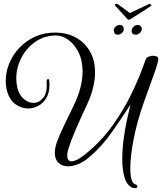

<svg xmlns="http://www.w3.org/2000/svg" viewBox="-20 -848 846 1002"><path d="M762 -827Q767 -827 769 -823.5Q771 -820 766 -816Q761 -812 745 -801.5Q729 -791 710 -779Q691 -767 676.5 -758Q662 -749 661 -748Q658 -746 655.5 -745.5Q653 -745 651 -745Q648 -745 644 -749Q643 -751 633.5 -761Q624 -771 613 -783.5Q602 -796 593 -806Q584 -816 582 -817Q580 -819 580 -822Q580 -827 585.5 -827.5Q591 -828 595 -826L658 -780L756 -826Q758 -827 762 -827ZM684 134Q678 134 675 133Q643 122 630.5 80Q618 38 618 -17Q618 -67 625 -120.5Q632 -174 642.5 -222Q653 -270 661 -302Q614 -230 562.5 -156.5Q511 -83 445 -27Q417 -3 388 8.5Q359 20 335 20Q305 20 285.5 2Q266 -16 266 -51Q266 -74 277 -107Q290 -142 312 -188.5Q334 -235 365 -298Q389 -348 400 -392Q411 -436 411 -473Q411 -534 389 -576.5Q367 -619 334.5 -641.5Q302 -664 268 -663Q208 -661 162 -628Q116 -595 90.5 -544.5Q65 -494 65 -439Q65 -410 72 -385Q82 -349 106 -330Q130 -311 155 -311Q184 -311 206 -338Q228 -365 223 -422Q223 -427 225.5 -431.5Q228 -436 231 -436Q236 -436 237 -424Q238 -419 238 -413.5Q238 -408 238 -403Q238 -364 222 -337Q206 -310 180.5 -296Q155 -282 127 -282Q92 -282 61 -304Q30 -326 17 -372Q10 -397 10 -427Q10 -474 29 -519Q48 -564 82.5 -600Q117 -636 164 -657Q211 -678 266 -678Q328 -678 375 -652.5Q422 -627 449 -580.5Q476 -534 476 -470Q476 -433 466 -391Q456 -349 434 -302Q398 -225 373.5 -168Q349 -111 338 -74Q331 -54 331 -36Q331 -6 354 -6Q366 -6 383.5 -15Q401 -24 425 -43Q507 -109 567.5 -193.5Q628 -278 670 -366.5Q712 -455 738 -532Q743 -547 754.5 -552Q766 -557 776 -557Q783 -557 788.5 -556Q794 -555 795 -554Q806 -553 806 -537Q804 -522 796 -497Q787 -469 770 -423Q753 -377 729 -309Q695 -212 677.5 -122Q660 -32 660 29Q660 65 666 87Q672 109 684 113Q697 117 697 125Q697 134 684 134ZM689 -667Q667 -667 667 -687Q667 -698 676.5 -708Q686 -718 699 -718Q707 -718 713.5 -712Q720 -706 720 -698Q720 -685 710 -676Q700 -667 689 -667ZM595 -667Q574 -667 574 -689Q574 -701 584 -709.5Q594 -718 605 -718Q615 -718 620.5 -711.5Q626 -705 626 -697Q626 -684 616 -675.5Q606 -667 595 -667Z"/></svg>

Font: Gwendolyn
Style: Bold
Weight: 700
Designer: Robert E. Leuschke
Foundry: Robert E. Leuschke
Version: Version 1.010; ttfautohint (v1.8.3)